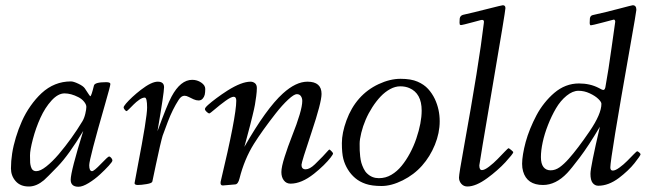

<svg xmlns="http://www.w3.org/2000/svg" viewBox="-20 -702 2476 736"><path d="M281 13.9Q251 13.9 251 -12.9Q251 -44.7 299.1 -200Q243.9 -108.2 201.3 -64.1Q158.7 -20 148.4 -11.2Q121.1 11.7 93.5 12.9Q91.8 12.9 90.1 12.9Q57.9 12.9 39.9 -7.7Q22 -28.3 22 -56.4Q22 -84.5 26.6 -114Q31.2 -143.6 40.9 -175.4Q50.5 -207.3 64.2 -237.9Q77.9 -268.6 97.3 -296.1Q116.7 -323.7 139.2 -344.7Q188.2 -389.9 252 -389.9Q261.7 -389.9 280.3 -381.1Q298.8 -372.3 304.9 -363.6Q311 -355 315.4 -347.7Q324.7 -333 326.2 -333Q330.1 -333 340.1 -374Q343 -387 387 -387Q403.1 -387 403.1 -380Q403.1 -373 382.8 -302.7Q322 -91.8 322 -68.8Q322 -45.9 333 -45.9Q340.3 -45.9 367.2 -74Q394 -102.1 397.9 -102.1Q401.9 -102.1 406.4 -96.8Q410.9 -91.6 410.9 -86.8Q410.9 -82 396.7 -66.5Q382.6 -51 363 -33Q343.5 -14.9 320.1 -0.5Q296.6 13.9 281 13.9ZM98.6 -62.7Q103.3 -45.9 119 -45.9Q134.8 -45.9 157.6 -64Q180.4 -82 205.1 -110.8Q255.9 -170.9 295.9 -237.1Q303 -248.8 307 -265.9Q311 -283 311 -292.2Q311 -301.5 302.2 -312.3Q293.5 -323 280.3 -329.6Q252.2 -344 227.4 -344Q202.6 -344 177.6 -316.7Q152.6 -289.3 134.9 -250.2Q117.2 -211.2 106.1 -168.9Q95 -126.7 95 -106Q95 -85.2 95.6 -78.1Q96.2 -71 98.6 -62.7Z M519.8 -357.4Q560.5 -388.9 584.7 -388.9Q608.9 -388.9 608.9 -367.7Q608.9 -346.4 583.7 -199Q620.6 -300.5 637.7 -332Q672.1 -396 716.8 -396Q735.8 -396 751.3 -385.5Q766.8 -375 766.8 -361.2Q766.8 -347.4 764.8 -338.9Q762.7 -330.3 756.7 -323.6Q750.7 -316.9 741.3 -316.9Q731.9 -316.9 722 -321.4Q712.2 -325.9 703.4 -330.4Q694.6 -335 687.3 -335Q674.8 -335 664.8 -319.1Q641.6 -283.2 623.4 -235.5Q605.2 -187.7 603.3 -181.5Q601.3 -175.3 599.4 -167.1Q597.4 -158.9 592.8 -139.9Q588.1 -120.8 577.5 -70.2Q566.9 -19.5 564 -6.1Q562.7 0.2 542 3.7Q521.2 7.1 508.5 7.1Q495.8 7.1 495.8 0Q495.8 -2.4 507.8 -64.5Q543.9 -251.2 543.9 -289.6Q543.9 -327.9 534.9 -327.9Q525.9 -327.9 514 -319.7Q502.2 -311.5 492.7 -301.9Q483.2 -292.2 475 -284.1Q466.8 -275.9 464.8 -275.9Q462.9 -275.9 458.4 -281.1Q453.9 -286.4 453.9 -290.3Q453.9 -294.2 463 -305.1Q472.2 -315.9 487.3 -330Q502.4 -344 519.8 -357.4Z M1135.7 -70.1Q1135.7 -53 1151.6 -53Q1167 -53 1186.8 -71.9Q1206.5 -90.8 1217 -102.1Q1227.5 -113.3 1234.4 -121.1Q1241.2 -128.9 1242.7 -128.9Q1244.1 -128.9 1250.4 -122.7Q1256.6 -116.5 1256.6 -113.3Q1256.6 -110.1 1247.1 -97.7Q1237.5 -85.2 1220.6 -68.5Q1203.6 -51.8 1183.6 -35.9Q1135.7 2 1093.8 2Q1077.6 2 1068.1 -10.5Q1058.6 -22.9 1058.6 -42.4Q1058.6 -61.8 1071.2 -101.2Q1083.7 -140.6 1098.6 -178.2Q1138.7 -278.8 1138.7 -314.9Q1138.7 -325.9 1133.4 -333.5Q1128.2 -341.1 1117.7 -341.1Q1107.2 -341.1 1084.6 -320.2Q1062 -299.3 1036.4 -266.6Q984.9 -200.7 953.4 -150.6Q916.7 -91.8 898.2 -18.1Q892.8 4.2 881.6 4.9Q839.1 9 834 9Q823.7 9 825.7 -4.9Q885.7 -255.6 885.7 -315.9Q885.7 -331.1 875.9 -331.1Q866 -331.1 844 -315.1Q822 -299.1 803.5 -283.1Q784.9 -267.1 782 -267.1Q779.1 -267.1 772.3 -273.1Q765.6 -279.1 765.6 -284.1Q765.6 -289.1 777.7 -299.9Q789.8 -310.8 809.8 -325.7Q829.8 -340.6 852.3 -355Q906.2 -388.9 940.7 -388.9Q949.7 -388.9 957.2 -383.1Q964.6 -377.2 964.6 -364.4Q964.6 -351.6 962.2 -333.3Q959.7 -314.9 957.2 -300.2Q954.6 -285.4 948.2 -259.5Q941.9 -233.6 938.7 -221.3Q935.5 -209 927.2 -178.1Q918.9 -147.2 916.7 -138.9Q1000.7 -286.1 1064.5 -343.8Q1114.3 -388.9 1158.7 -388.9Q1212.6 -388.9 1212.6 -342Q1212.6 -309.3 1174.2 -194.7Q1135.7 -80.1 1135.7 -70.1Z M1647 -322.3Q1665.5 -282.5 1665.5 -237.3Q1665.5 -192.1 1647.1 -147Q1628.7 -101.8 1597.8 -67Q1566.9 -32.2 1523.6 -10.6Q1480.2 11 1442.9 11Q1405.5 11 1382 2.9Q1358.4 -5.1 1341.7 -19.3Q1325 -33.4 1313.4 -52.4Q1301.8 -71.3 1296.1 -92.9Q1290.5 -114.5 1290.5 -153.4Q1290.5 -192.4 1308.2 -240.7Q1325.9 -289.1 1356.8 -324.1Q1387.7 -359.1 1431.3 -379.5Q1474.9 -399.9 1515.3 -399.9Q1555.7 -399.9 1580.6 -389Q1605.5 -378.2 1621 -361.2Q1636.5 -344.2 1647 -322.3ZM1387.7 -36.6Q1406.2 -19 1432.4 -19Q1458.5 -19 1480.3 -32Q1502.2 -44.9 1519.5 -66.2Q1536.9 -87.4 1551.5 -114.7Q1566.2 -142.1 1575.9 -170.9Q1596.4 -231.4 1596.4 -278.1Q1596.4 -344.2 1549.1 -364.5Q1533.7 -371.1 1514.4 -371.1Q1495.1 -371.1 1475.6 -360.5Q1456.1 -349.9 1439.2 -332.2Q1422.4 -314.5 1407.3 -291.1Q1392.3 -267.8 1381.7 -243Q1371.1 -218.3 1364.9 -192.9Q1358.6 -167.5 1358.6 -150.8Q1358.6 -134 1358.9 -125.2Q1359.1 -116.5 1360.7 -102.3Q1362.3 -88.1 1365.2 -77.9Q1368.2 -67.6 1373.9 -55.8Q1379.6 -43.9 1387.7 -36.6Z M1907.5 -681.9Q1917.5 -681.9 1917.5 -670.9Q1917.5 -659.9 1867.4 -366.7Q1817.4 -73.5 1817.4 -68.1Q1817.4 -50 1827.4 -50Q1837.4 -50 1854.6 -63.1Q1871.8 -76.2 1887.2 -92Q1902.6 -107.9 1915.2 -121Q1927.7 -134 1929.3 -134Q1930.9 -134 1939.2 -127.3Q1947.5 -120.6 1947.5 -118.2Q1947.5 -115.7 1939.2 -105.3Q1930.9 -95 1917.5 -80.3Q1904.1 -65.7 1885.6 -49.4Q1867.2 -33.2 1848.1 -19.3Q1804.4 12.9 1771.5 12.9Q1757.6 12.9 1748.5 2.7Q1739.5 -7.6 1739.5 -21.1Q1739.5 -34.7 1757.8 -135Q1816.7 -460.4 1834.5 -612.1Q1836.2 -620.1 1833.6 -623.5Q1831.1 -627 1822.6 -624.9Q1814.2 -622.8 1793.9 -617.2Q1752 -606 1748.8 -606Q1745.6 -606 1744.4 -606.4Q1741.5 -607.2 1741.5 -615.6Q1741.5 -624 1742.2 -630.6Q1743.9 -641.8 1754.4 -645Q1798.8 -655 1851.4 -668.5Q1904.1 -681.9 1907.5 -681.9Z M1985.1 -45.4Q1981.4 -58.1 1981.4 -74.2Q1981.4 -90.3 1985 -111.7Q1988.5 -133.1 1995.2 -158Q2002 -182.9 2012.6 -208.9Q2023.2 -234.9 2036.4 -259.9Q2049.6 -284.9 2067.3 -307Q2085 -329.1 2104.5 -345.7Q2147.2 -382.1 2199.5 -382.1Q2241.9 -382.1 2275.4 -364.7Q2281.5 -361.6 2286.1 -359.1Q2297.6 -353 2300.5 -366.9Q2312.5 -432.4 2324.8 -522.3Q2337.2 -612.3 2338.1 -616.5Q2339.1 -620.6 2337.2 -624.1Q2335.2 -627.7 2332.4 -626.8Q2329.6 -626 2289.6 -615.5Q2249.5 -605 2245 -605Q2240.5 -605 2240.5 -614.5Q2240.5 -624 2241.2 -630.9Q2242.7 -641.8 2251.5 -644Q2303.5 -655.5 2353.1 -668.7Q2402.8 -681.9 2405.5 -681.9Q2419.4 -681.9 2419.4 -664.1Q2419.4 -658.2 2394.5 -517.6Q2319.6 -94.7 2319.6 -60.1Q2319.6 -48.1 2329.2 -48.1Q2338.9 -48.1 2354.7 -59.7Q2370.6 -71.3 2384.3 -85.1Q2397.9 -98.9 2409.2 -110.5Q2420.4 -122.1 2422.7 -122.1Q2425 -122.1 2430.3 -117.6Q2435.5 -113 2435.5 -110.7Q2435.5 -108.4 2429.2 -99.1Q2422.9 -89.8 2412.1 -76.3Q2401.4 -62.7 2385.5 -47.7Q2369.6 -32.7 2352.5 -19.8Q2312.7 10 2273.4 10Q2260.5 10 2252 -0.5Q2243.4 -11 2243.4 -36Q2243.4 -61 2279.5 -216.1Q2235.6 -142.1 2202.4 -98.3Q2169.2 -54.4 2154.1 -38.6Q2110.6 7.1 2061.5 7.1Q2000 7.1 1985.1 -45.4ZM2160.2 -93.3Q2194.3 -131.6 2239.9 -198.4Q2285.4 -265.1 2285.4 -304Q2285.4 -311.3 2273.4 -322.9Q2261.5 -334.5 2240.6 -344.2Q2219.7 -354 2197.5 -354Q2175.3 -354 2151.9 -335Q2128.4 -315.9 2111.2 -286.5Q2094 -257.1 2080.6 -222.8Q2067.1 -188.5 2060.3 -156.6Q2053.5 -124.8 2053.5 -99.6Q2053.5 -74.5 2063.2 -61.8Q2073 -49.1 2090.8 -49.1Q2108.6 -49.1 2125.2 -60.8Q2141.8 -72.5 2160.2 -93.3Z"/></svg>

Font: Fanwood Text
Style: Italic
Weight: 400
Italic angle: -9°
Version: Version 1.101